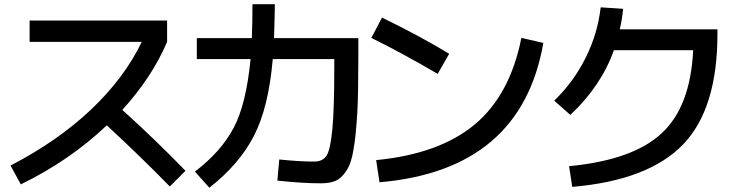

<svg xmlns="http://www.w3.org/2000/svg" viewBox="-20 -836 3413 896"><path d="M118.2 -640.6V-740.2H759.8V-640.6Q689.5 -475.6 550.8 -323.2Q697.3 -191.4 845.7 -39.1L772.5 34.2Q630.9 -110.4 478.5 -251Q302.7 -85 77.1 24.4L29.3 -63.5Q248 -176.8 402.3 -322.3Q560.5 -471.7 641.6 -640.6Z M1158.2 -816.4H1262.7Q1262.7 -788.1 1258.8 -658.2H1652.3V-576.2Q1652.3 -398.4 1647.5 -311.5Q1640.6 -198.2 1629.9 -139.6Q1620.1 -74.2 1595.7 -38.1Q1573.2 -3.9 1546.4 7.8Q1519.5 19.5 1476.6 19.5Q1391.6 19.5 1274.4 6.8L1283.2 -91.8Q1377 -82 1446.3 -82Q1485.4 -82 1503.9 -109.4Q1521.5 -136.7 1530.8 -230.5Q1540 -324.2 1540 -525.4V-560.5H1252.9Q1233.4 -334 1165 -202.1Q1096.7 -69.3 957 40L889.6 -35.2Q1012.7 -128.9 1071.3 -241.2Q1128.9 -350.6 1149.4 -560.5H898.4V-658.2H1155.3Q1158.2 -730.5 1158.2 -816.4Z M1712.9 -659.2 1762.7 -753.9Q1941.4 -667 2076.2 -585L2022.5 -491.2Q1859.4 -586.9 1712.9 -659.2ZM2413.1 -659.2 2515.6 -635.7Q2412.1 -42 1751 14.6L1735.4 -88.9Q2030.3 -117.2 2196.3 -255.9Q2360.4 -393.6 2413.1 -659.2Z M3214.8 -601.6H2844.7Q2786.1 -435.5 2641.6 -299.8L2566.4 -366.2Q2658.2 -455.1 2712.9 -566.4Q2768.6 -676.8 2783.2 -801.8L2887.7 -794.9Q2883.8 -747.1 2872.1 -699.2H3328.1V-677.7Q3328.1 -329.1 3168 -162.1Q3005.9 5.9 2650.4 36.1L2635.7 -60.5Q2932.6 -88.9 3066.4 -212.9Q3202.1 -336.9 3214.8 -601.6Z"/></svg>

Font: RobotoJAA
Style: Medium
Weight: 500
Version: Version 2.05; 2016-11-05